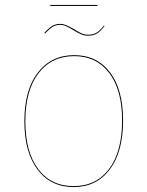

<svg xmlns="http://www.w3.org/2000/svg" viewBox="-20 -751 599 780"><path d="M480 -262Q480 -134 426 -62.5Q372 9 279 9Q186 9 132.5 -62Q79 -133 79 -258Q79 -386 134 -456.5Q189 -527 281 -527Q374 -527 427 -457Q480 -387 480 -262ZM83 -258Q83 -134 135 -64.5Q187 5 279 5Q371 5 423.5 -65Q476 -135 476 -262Q476 -385 424 -454Q372 -523 281 -523Q190 -523 136.5 -453.5Q83 -384 83 -258ZM277 -629Q261 -639 249 -644.5Q237 -650 225 -650Q207 -650 194 -642Q181 -634 163 -615L160 -617Q178 -637 192 -645.5Q206 -654 225 -654Q237 -654 248.5 -649Q260 -644 280 -633Q297 -622 310 -616Q323 -610 338 -610Q358 -610 372.5 -618.5Q387 -627 402 -647L405 -646Q389 -624 374 -615Q359 -606 338 -606Q323 -606 310 -611.5Q297 -617 277 -629ZM184 -727V-731H376V-727Z"/></svg>

Font: FiraGO Four
Style: Regular
Weight: 100
Designer: bBox Type
Foundry: bBox Type GmbH
Version: Version 1.001